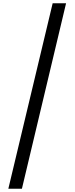

<svg xmlns="http://www.w3.org/2000/svg" viewBox="-20 -886 456 1174"><path d="M384 -866 114 268H31L302 -866Z"/></svg>

Font: Noto Sans Telugu UI SemiCondensed
Style: Regular
Weight: 400
Width: 4
Designer: Jelle Bosma - Monotype Design Team
Foundry: Monotype Imaging Inc.
Version: Version 2.005; ttfautohint (v1.8.4.7-5d5b)